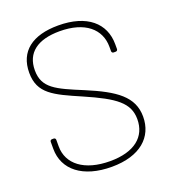

<svg xmlns="http://www.w3.org/2000/svg" viewBox="-132 -805 805 909"><g transform="rotate(-20 271.0 -350.0)"><path d="M276 8C420 8 496 -63 496 -165C496 -266 420 -318 279 -377C151 -430 89 -456 89 -546C89 -634 151 -680 262 -680C390 -680 459 -619 459 -530V-508C459 -502 463 -498 469 -498H479C485 -498 489 -502 489 -508V-532C489 -638 410 -708 265 -708C134 -708 60 -651 60 -544C60 -439 131 -408 260 -352C409 -287 466 -245 466 -163C466 -75 401 -20 278 -20C148 -20 72 -80 72 -169V-202C72 -208 68 -212 62 -212H54C48 -212 44 -208 44 -202V-167C44 -61 131 8 276 8Z"/></g></svg>

Font: Barlow Thin
Style: Regular
Weight: 250
Designer: Jeremy Tribby
Foundry: Tribby Type
Version: Version 1.422;hotconv 1.0.109;makeotfexe 2.5.65596